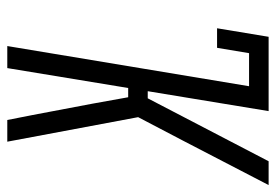

<svg xmlns="http://www.w3.org/2000/svg" viewBox="-138 -638 775 540"><g transform="rotate(90 250.0 -367.5)"><path d="M109 0 222 -680H129L114 -590H59L83 -735H292L236 -395H256L433 -735H500L375 -494L309 -368L378 0H317L303 -71L271 -240L253 -340H227L171 0Z"/></g></svg>

Font: Iosevka Slab Light
Style: Italic
Weight: 300
Italic angle: -9°
Monospace: yes
Designer: Belleve Invis
Foundry: Belleve Invis
Version: Version 11.1.1; ttfautohint (v1.8.3)